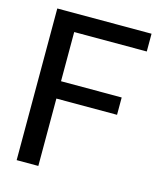

<svg xmlns="http://www.w3.org/2000/svg" viewBox="-106 -778 720 856"><g transform="rotate(15 253.5 -350.0)"><path d="M52 0V-700H487V-618H152V-391H432V-311H152V0Z"/></g></svg>

Font: DM Sans 9pt 36pt Medium
Style: Regular
Weight: 500
Version: Version 4.004;gftools[0.9.30]